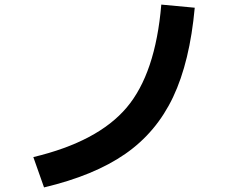

<svg xmlns="http://www.w3.org/2000/svg" viewBox="-20 -774 1040 841"><path d="M126 -85.9Q408.2 -153.3 534.7 -302.7Q661.1 -452.1 686.5 -753.9L833 -740.2Q811.5 -503.9 738.3 -349.1Q665 -194.3 528.3 -99.6Q391.6 -4.9 172.9 46.9Z"/></svg>

Font: Mgen+ 1c bold
Style: Bold
Weight: 700
Designer: [Source Han Sans]
Ryoko NISHIZUKA  (kana & ideographs); Paul D. Hunt (Latin, Greek & Cyrillic); Wenlong ZHANG  (bopomofo
Version: Version 1.059.20150602